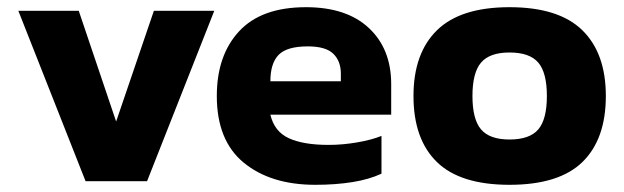

<svg xmlns="http://www.w3.org/2000/svg" viewBox="-20 -504 1736 534"><path d="M218 0 31 -474H199L303 -166L408 -474H576L389 0Z M857 10Q733 10 658 -51.5Q583 -113 583 -237Q583 -350 645 -417Q707 -484 831 -484Q944 -484 1006 -426Q1068 -368 1068 -270V-185H732Q743 -138 783.5 -119.5Q824 -101 894 -101Q933 -101 973.5 -108Q1014 -115 1041 -126V-21Q1007 -5 960 2.5Q913 10 857 10ZM732 -278H928V-299Q928 -334 907 -354.5Q886 -375 836 -375Q778 -375 755 -351.5Q732 -328 732 -278Z M1397 10Q1260 10 1195 -53.5Q1130 -117 1130 -237Q1130 -356 1195.5 -420Q1261 -484 1397 -484Q1534 -484 1599.5 -420Q1665 -356 1665 -237Q1665 -117 1600 -53.5Q1535 10 1397 10ZM1397 -116Q1453 -116 1477 -144Q1501 -172 1501 -237Q1501 -302 1477 -330Q1453 -358 1397 -358Q1342 -358 1318 -330Q1294 -302 1294 -237Q1294 -172 1318 -144Q1342 -116 1397 -116Z"/></svg>

Font: Kanit SemiBold
Style: Regular
Weight: 600
Designer: Katatrad Team
Foundry: CadsonDemak
Version: Version 2.000; ttfautohint (v1.8.3)